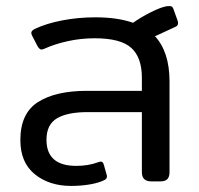

<svg xmlns="http://www.w3.org/2000/svg" viewBox="-20 -597 654 632"><path d="M47 -136Q47 -224 105 -261Q163 -298 266 -298H447V-341Q447 -408 412 -439.5Q377 -471 292 -471Q246 -471 203 -461.5Q160 -452 127 -437Q121 -434 116 -434Q110 -434 103 -446L86 -479Q83 -485 83 -489Q83 -496 95 -502Q133 -520 185.5 -530Q238 -540 294 -540Q367 -540 418 -522Q445 -541 475 -556Q505 -571 522 -575Q528 -577 537 -577Q543 -577 546 -575Q549 -573 551 -567L565 -528Q566 -525 566 -520Q566 -512 556 -508L491 -478L489 -479Q538 -427 538 -329V-30Q538 -15 531 -7.5Q524 0 508 0H478Q447 0 447 -30V-228H269Q202 -228 167.5 -207.5Q133 -187 133 -137Q133 -51 231 -51Q271 -51 303 -63Q309 -65 312 -65Q319 -65 322 -54L331 -22Q332 -20 332 -16Q332 -8 323 -4Q305 5 276 10Q247 15 214 15Q142 15 94.5 -23.5Q47 -62 47 -136Z"/></svg>

Font: Mitr Light
Style: Regular
Weight: 300
Designer: Thanarat Vachiruckul
Foundry: Cadson Demak
Version: Version 1.003